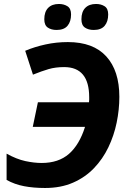

<svg xmlns="http://www.w3.org/2000/svg" viewBox="-20 -937 652 967"><path d="M207 9.8Q148.4 9.8 101.1 0.7Q53.7 -8.3 13.2 -30.8V-163.1Q63.5 -135.3 107.7 -125.7Q151.9 -116.2 189.9 -116.2Q274.9 -116.2 327.4 -162.1Q379.9 -208 408.2 -297.9H145L170.9 -421.9H428.2Q429.2 -428.2 429.2 -434.3Q429.2 -440.4 429.2 -446.8Q429.2 -599.1 303.2 -599.1Q259.8 -599.1 225.3 -589.1Q190.9 -579.1 146 -561L106.9 -681.2Q154.3 -701.2 209 -713.1Q263.7 -725.1 321.8 -725.1Q449.7 -725.1 515.4 -652.8Q581.1 -580.6 581.1 -449.2Q581.1 -384.8 567.6 -319.6Q554.2 -254.4 525.9 -195.3Q497.6 -136.2 453.4 -90.1Q409.2 -43.9 347.9 -17.1Q286.6 9.8 207 9.8ZM452.1 -786.1Q425.3 -786.1 407.7 -798.1Q390.1 -810.1 390.1 -839.8Q390.1 -877.4 409.4 -897.2Q428.7 -917 463.9 -917Q488.8 -917 506.8 -905.5Q524.9 -894 524.9 -864.3Q524.9 -828.6 507.3 -807.4Q489.7 -786.1 452.1 -786.1ZM265.1 -786.1Q238.3 -786.1 220.7 -798.1Q203.1 -810.1 203.1 -839.8Q203.1 -877.4 222.4 -897.2Q241.7 -917 276.9 -917Q301.8 -917 319.8 -905.5Q337.9 -894 337.9 -864.3Q337.9 -828.6 320.3 -807.4Q302.7 -786.1 265.1 -786.1Z"/></svg>

Font: Open Sans
Style: Bold Italic
Weight: 700
Italic angle: -12°
Designer: Monotype Design Team
Foundry: Monotype Imaging Inc.
Version: Version 3.003; ttfautohint (v1.8.4)